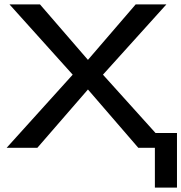

<svg xmlns="http://www.w3.org/2000/svg" viewBox="-20 -669 821 869"><path d="M781 180V-67H684L446 -331L733 -649H594L378 -398L161 -649H23L309 -331L10 0H149L378 -264L606 0H681V180Z"/></svg>

Font: Gamestation Extended
Style: Regular
Weight: 400
Width: 7
Designer: Jonas Hecksher
Foundry: Jonas Hecksher, Playtypeª, e-types AS
Version: Version 1.003